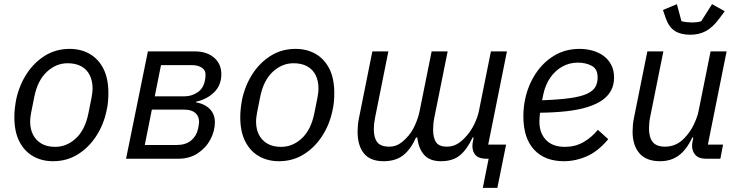

<svg xmlns="http://www.w3.org/2000/svg" viewBox="-20 -763 3560 923"><path d="M235 12Q181 12 139 -12Q97 -36 73 -83Q49 -130 49 -200Q49 -222 51.5 -243.5Q54 -265 58 -286Q73 -354 108.5 -408.5Q144 -463 196.5 -495.5Q249 -528 315 -528Q369 -528 411 -504Q453 -480 477 -433Q501 -386 501 -316Q501 -294 499 -272.5Q497 -251 492 -230Q478 -163 442 -108Q406 -53 353.5 -20.5Q301 12 235 12ZM245 -57Q301 -57 345 -98Q389 -139 405 -218L420 -293Q422 -304 423.5 -315.5Q425 -327 425 -338Q425 -374 411.5 -401.5Q398 -429 371 -444Q344 -459 305 -459Q250 -459 205.5 -418Q161 -377 145 -298L130 -223Q128 -212 126.5 -200.5Q125 -189 125 -178Q125 -142 139 -115Q153 -88 179.5 -72.5Q206 -57 245 -57Z M586 0 691 -516H915Q974 -516 1009 -486Q1044 -456 1044 -406Q1044 -354 1010 -320Q976 -286 923 -274L922 -271Q964 -264 988.5 -239Q1013 -214 1013 -176Q1013 -133 991.5 -92.5Q970 -52 930.5 -26Q891 0 838 0ZM676 -66H830Q872 -66 898 -87Q924 -108 932 -143Q934 -153 935.5 -162.5Q937 -172 937 -177Q937 -205 918.5 -220.5Q900 -236 866 -236H710ZM724 -300H868Q901 -300 929.5 -319Q958 -338 965 -376Q967 -384 967.5 -392.5Q968 -401 968 -406Q968 -426 949.5 -438Q931 -450 902 -450H754Z M1321 12Q1267 12 1225 -12Q1183 -36 1159 -83Q1135 -130 1135 -200Q1135 -222 1137.5 -243.5Q1140 -265 1144 -286Q1159 -354 1194.5 -408.5Q1230 -463 1282.5 -495.5Q1335 -528 1401 -528Q1455 -528 1497 -504Q1539 -480 1563 -433Q1587 -386 1587 -316Q1587 -294 1585 -272.5Q1583 -251 1578 -230Q1564 -163 1528 -108Q1492 -53 1439.5 -20.5Q1387 12 1321 12ZM1331 -57Q1387 -57 1431 -98Q1475 -139 1491 -218L1506 -293Q1508 -304 1509.5 -315.5Q1511 -327 1511 -338Q1511 -374 1497.5 -401.5Q1484 -429 1457 -444Q1430 -459 1391 -459Q1336 -459 1291.5 -418Q1247 -377 1231 -298L1216 -223Q1214 -212 1212.5 -200.5Q1211 -189 1211 -178Q1211 -142 1225 -115Q1239 -88 1265.5 -72.5Q1292 -57 1331 -57Z M2301 140 2329 0H2317Q2283 0 2267 -16.5Q2251 -33 2251 -61Q2251 -68 2252 -75Q2253 -82 2255 -92L2257 -102H2252Q2225 -44 2190.5 -16Q2156 12 2100 12Q2046 12 2019 -18.5Q1992 -49 1986 -102H1980Q1954 -44 1917.5 -16Q1881 12 1824 12Q1760 12 1729.5 -25.5Q1699 -63 1699 -130Q1699 -145 1700.5 -161.5Q1702 -178 1706 -197L1770 -516H1847L1783 -197Q1780 -182 1778.5 -168Q1777 -154 1777 -142Q1777 -101 1793.5 -79.5Q1810 -58 1851 -58Q1875 -58 1894 -68Q1913 -78 1933 -99Q1958 -124 1974.5 -160.5Q1991 -197 1997 -228L2055 -516H2132L2068 -198Q2065 -183 2063.5 -168Q2062 -153 2062 -140Q2062 -100 2076.5 -79Q2091 -58 2128 -58Q2154 -58 2174.5 -69Q2195 -80 2212 -98Q2240 -126 2258 -162Q2276 -198 2282 -228L2340 -516H2417L2327 -68H2413L2371 140Z M2691 12Q2599 12 2547.5 -43.5Q2496 -99 2496 -204Q2496 -224 2498 -244.5Q2500 -265 2504 -284Q2518 -352 2554 -407.5Q2590 -463 2644 -495.5Q2698 -528 2766 -528Q2799 -528 2829 -519.5Q2859 -511 2882 -494Q2905 -477 2918.5 -451Q2932 -425 2932 -390Q2932 -356 2918 -329Q2904 -302 2876 -282Q2848 -262 2805 -248.5Q2762 -235 2705 -228.5Q2648 -222 2576 -221Q2575 -211 2574 -199Q2573 -187 2573 -179Q2573 -124 2604.5 -90.5Q2636 -57 2696 -57Q2745 -57 2784.5 -79.5Q2824 -102 2854 -139L2904 -94Q2856 -36 2801.5 -12Q2747 12 2691 12ZM2758 -462Q2718 -462 2683.5 -443Q2649 -424 2625.5 -390Q2602 -356 2592 -310L2586 -281Q2669 -284 2721.5 -291.5Q2774 -299 2802.5 -312.5Q2831 -326 2842 -345Q2853 -364 2853 -391Q2853 -432 2824 -447Q2795 -462 2758 -462Z M3092 -516H3169L3105 -198Q3102 -183 3101 -168.5Q3100 -154 3100 -145Q3100 -102 3118 -80Q3136 -58 3177 -58Q3204 -58 3227 -68Q3250 -78 3270 -99Q3298 -128 3315 -163.5Q3332 -199 3338 -228L3396 -516H3473L3383 -68H3456L3443 0H3373Q3340 0 3323.5 -17.5Q3307 -35 3307 -63Q3307 -68 3308 -75Q3309 -82 3311 -92L3313 -102H3308Q3281 -44 3243.5 -16Q3206 12 3153 12Q3087 12 3054 -26Q3021 -64 3021 -131Q3021 -145 3022.5 -162Q3024 -179 3028 -198ZM3299 -596Q3253 -596 3224.5 -614Q3196 -632 3181 -674L3167 -715L3234 -743L3256 -661Q3267 -658 3281 -656.5Q3295 -655 3306 -655Q3318 -655 3330 -656.5Q3342 -658 3351 -661L3403 -743L3464 -709L3438 -674Q3407 -632 3374 -614Q3341 -596 3299 -596Z"/></svg>

Font: IBM Plex Sans
Style: Italic
Weight: 400
Italic angle: -11.31°
Designer: Mike Abbink, Paul van der Laan, Pieter van Rosmalen
Foundry: Bold Monday
Version: Version 3.201